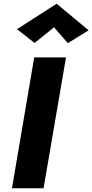

<svg xmlns="http://www.w3.org/2000/svg" viewBox="-20 -1007 494 1027"><path d="M163 -700 44 0H213L333 -700ZM269 -861 343 -776 454 -845 283 -987 71 -851 165 -777Z"/></svg>

Font: Jost
Style: Bold Italic
Weight: 700
Italic angle: -5°
Version: Version 3.710